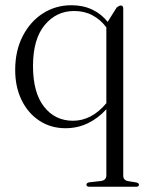

<svg xmlns="http://www.w3.org/2000/svg" viewBox="-20 -479 562 733"><path d="M322 234Q310 234 310 226Q310 219 321 217L365.5 212Q386 209 386 190V-62Q355.5 -28 316 -8.8Q276.5 10.5 230 10.5Q174.5 10.5 131 -17.8Q87.5 -46 62.8 -96.2Q38 -146.5 38 -212Q38 -285.5 66.8 -341.2Q95.5 -397 144 -428Q192.5 -459 252.5 -459Q297.5 -459 332.5 -442.2Q367.5 -425.5 391 -395.5L425.5 -450.5Q435.5 -458 441 -458Q450.5 -458 450.5 -446.5V191Q450.5 209 469 212.5L500 217.5Q510.5 220 510.5 226Q510.5 234 499.5 234ZM106 -227Q106 -125.5 148 -71.8Q190 -18 258.5 -18Q330 -18 386 -85V-374.5Q364 -404 333.2 -420.5Q302.5 -437 263 -437Q195 -437 150.5 -383.2Q106 -329.5 106 -227Z"/></svg>

Font: Fraunces 72pt S000 Light
Style: Regular
Weight: 300
Version: Version 1.000; ttfautohint (v1.8.3)